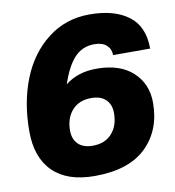

<svg xmlns="http://www.w3.org/2000/svg" viewBox="-82 -795 802 878"><g transform="rotate(-10 319.0 -356.0)"><path d="M288 10Q161 10 94.5 -55.5Q28 -121 28 -243Q28 -377 71 -485Q114 -593 197.5 -657.5Q281 -722 391 -722Q506 -722 572 -672.5Q638 -623 638 -520H466Q466 -548 446.5 -566Q427 -584 390 -584Q334 -584 297.5 -545Q261 -506 234 -425Q292 -472 380 -472Q488 -472 548 -417Q608 -362 608 -274Q608 -147 527.5 -68.5Q447 10 288 10ZM303 -128Q360 -128 392 -164Q424 -200 424 -258Q424 -298 400.5 -321Q377 -344 333 -344Q276 -344 244 -308Q212 -272 212 -214Q212 -174 235.5 -151Q259 -128 303 -128Z"/></g></svg>

Font: Creato Display Black
Style: Italic
Weight: 900
Italic angle: -10°
Version: Version 1.000